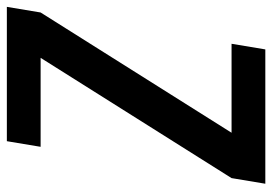

<svg xmlns="http://www.w3.org/2000/svg" viewBox="-134 -640 775 546"><g transform="rotate(-90 253.0 -367.5)"><path d="M385 0H3L19 -96L361 -639H108L124 -735H506L490 -639L148 -96H401Z"/></g></svg>

Font: Iosevka Custom
Style: Bold Italic
Weight: 700
Italic angle: -9°
Designer: Belleve Invis
Foundry: Belleve Invis
Version: Version 30.3.1; ttfautohint (v1.8.3)